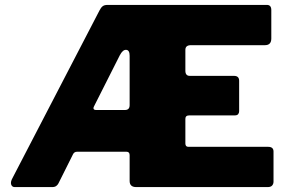

<svg xmlns="http://www.w3.org/2000/svg" viewBox="-20 -762 1167 782"><path d="M1072 -164Q1094 -164 1094 -145V-22Q1094 -13 1088.5 -6.5Q1083 0 1070 0H535Q508 0 508 -25V-130Q508 -144 495 -144H294Q282 -144 277 -133L218 -15Q215 -9 209 -4.5Q203 0 192 0H40Q29 0 25.5 -10.5Q22 -21 31 -37L385 -719Q391 -731 398 -736.5Q405 -742 418 -742H1067Q1085 -742 1085 -721V-605Q1085 -578 1059 -578H758Q735 -578 735 -559V-474Q735 -453 753 -453H933Q954 -453 954 -433V-309Q954 -302 950 -297Q946 -292 936 -292H751Q735 -292 735 -278V-178Q735 -164 747 -164H1072ZM489 -314Q508 -314 508 -334V-535Q508 -558 494 -559Q480 -560 468 -537L366 -335Q353 -314 372 -314H489Z"/></svg>

Font: Libre Franklin Thin Black
Style: Regular
Weight: 900
Version: Version 3.000